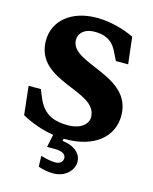

<svg xmlns="http://www.w3.org/2000/svg" viewBox="-136 -803 889 1119"><g transform="rotate(15 308.5 -244.0)"><path d="M222 -560C222 -597 251 -633 318 -633C369 -633 418 -618 448 -562C459 -542 468 -521 479 -500H553L534 -662C467 -694 384 -715 308 -715C153 -715 54 -629 54 -511C54 -260 424 -309 424 -146C424 -103 380 -66 306 -66C230 -66 170 -84 130 -157C118 -179 110 -205 99 -229H25L44 -57C101 -25 168 -1 237 10L221 87H267C319 87 335 105 335 125C335 145 320 162 290 162C266 162 240 157 202 146L204 211C237 223 269 227 296 227C367 227 415 177 415 126C415 82 379 39 299 30L302 16H314C485 16 592 -71 592 -200C592 -448 222 -414 222 -560Z"/></g></svg>

Font: LT Superior Serif ExtraBold
Style: Regular
Weight: 800
Designer: Daniel Lyons
Foundry: LyonsType
Version: Version 2.120;FEAKit 1.0